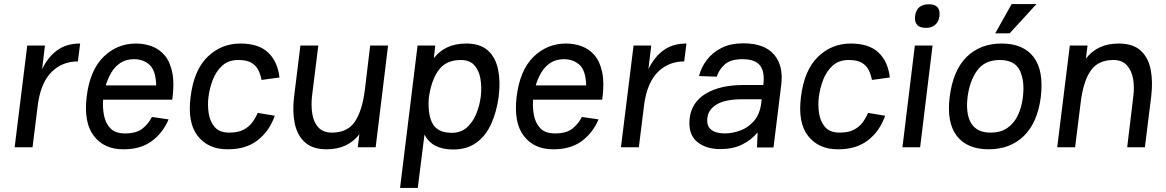

<svg xmlns="http://www.w3.org/2000/svg" viewBox="-20 -724 5734 944"><path d="M52 0 114 -500H201L187 -384Q216 -444 261.5 -477Q307 -510 374 -510L363 -422Q287 -422 235 -371.5Q183 -321 167 -217L140 0Z M727 -149 809 -137Q780 -69 724.5 -29Q669 11 585 10Q492 10 441.5 -55.5Q391 -121 406 -248Q422 -379 489 -444.5Q556 -510 649 -510Q689 -510 726 -496.5Q763 -483 789.5 -452Q816 -421 827 -367.5Q838 -314 827 -234H487Q484 -194 491.5 -156Q499 -118 523 -93Q547 -68 595 -68Q652 -68 681.5 -92.5Q711 -117 727 -149ZM639 -433Q600 -433 572.5 -415Q545 -397 527.5 -367.5Q510 -338 500 -304H748Q746 -377 715.5 -405Q685 -433 639 -433Z M1098 10Q1004 10 952.5 -55Q901 -120 917 -247Q933 -379 1000.5 -444.5Q1068 -510 1162 -510Q1251 -510 1298 -466Q1345 -422 1354 -343L1266 -331Q1261 -357 1250 -379.5Q1239 -402 1216 -415.5Q1193 -429 1152 -429Q1103 -429 1072.5 -401Q1042 -373 1026 -331Q1010 -289 1005 -247Q1000 -208 1006 -167.5Q1012 -127 1035.5 -99.5Q1059 -72 1108 -72Q1150 -72 1177 -86Q1204 -100 1220.5 -122.5Q1237 -145 1247 -169L1331 -155Q1304 -78 1245.5 -33.5Q1187 11 1098 10Z M1514 -251Q1509 -205 1515.5 -164Q1522 -123 1545.5 -97.5Q1569 -72 1612 -72Q1688 -72 1724.5 -125.5Q1761 -179 1774 -283L1800 -500H1888L1827 0H1739L1747 -64Q1690 10 1586 10Q1517 10 1479 -24.5Q1441 -59 1429 -118Q1417 -177 1426 -249L1457 -500H1545Z M2034 200H1947L2033 -500H2120L2113 -438Q2169 -510 2272 -510Q2341 -510 2379 -475.5Q2417 -441 2429 -382Q2441 -323 2432 -251V-249Q2422 -176 2396 -117Q2370 -58 2323.5 -23.5Q2277 11 2208 11Q2105 11 2067 -62ZM2246 -429Q2178 -429 2142 -386Q2106 -343 2091 -260L2088 -239Q2083 -156 2108.5 -113.5Q2134 -71 2202 -71Q2245 -71 2274.5 -96.5Q2304 -122 2321 -163Q2338 -204 2344 -250Q2349 -297 2342 -337.5Q2335 -378 2312 -403.5Q2289 -429 2246 -429Z M2841 -149 2923 -137Q2894 -69 2838.5 -29Q2783 11 2699 10Q2606 10 2555.5 -55.5Q2505 -121 2520 -248Q2536 -379 2603 -444.5Q2670 -510 2763 -510Q2803 -510 2840 -496.5Q2877 -483 2903.5 -452Q2930 -421 2941 -367.5Q2952 -314 2941 -234H2601Q2598 -194 2605.5 -156Q2613 -118 2637 -93Q2661 -68 2709 -68Q2766 -68 2795.5 -92.5Q2825 -117 2841 -149ZM2753 -433Q2714 -433 2686.5 -415Q2659 -397 2641.5 -367.5Q2624 -338 2614 -304H2862Q2860 -377 2829.5 -405Q2799 -433 2753 -433Z M3033 0 3095 -500H3182L3168 -384Q3197 -444 3242.5 -477Q3288 -510 3355 -510L3344 -422Q3268 -422 3216 -371.5Q3164 -321 3148 -217L3121 0Z M3522 9Q3448 9 3405 -29Q3362 -67 3371 -144Q3381 -222 3451 -264Q3521 -306 3635 -306H3733Q3741 -372 3716.5 -402.5Q3692 -433 3631 -433Q3572 -433 3543.5 -407.5Q3515 -382 3504 -347L3417 -350Q3427 -392 3455 -429Q3483 -466 3527.5 -488.5Q3572 -511 3635 -511Q3738 -511 3785.5 -456Q3833 -401 3821 -306L3783 1H3702L3705 -73Q3673 -35 3628 -13Q3583 9 3522 9ZM3543 -68Q3580 -68 3619 -82Q3658 -96 3687 -129Q3716 -162 3723 -219L3725 -236H3629Q3548 -236 3505.5 -211.5Q3463 -187 3458 -145Q3453 -105 3476.5 -86.5Q3500 -68 3543 -68Z M4099 10Q4005 10 3953.5 -55Q3902 -120 3918 -247Q3934 -379 4001.5 -444.5Q4069 -510 4163 -510Q4252 -510 4299 -466Q4346 -422 4355 -343L4267 -331Q4262 -357 4251 -379.5Q4240 -402 4217 -415.5Q4194 -429 4153 -429Q4104 -429 4073.5 -401Q4043 -373 4027 -331Q4011 -289 4006 -247Q4001 -208 4007 -167.5Q4013 -127 4036.5 -99.5Q4060 -72 4109 -72Q4151 -72 4178 -86Q4205 -100 4221.5 -122.5Q4238 -145 4248 -169L4332 -155Q4305 -78 4246.5 -33.5Q4188 11 4099 10Z M4479 -644Q4486 -703 4547 -703Q4606 -703 4599 -644Q4595 -617 4578 -602Q4561 -587 4533 -587Q4502 -587 4489 -602Q4476 -617 4479 -644ZM4478 -500H4565L4504 0H4417Z M4954 -704H5076L4944 -560H4873ZM4649 -245Q4665 -377 4732 -443.5Q4799 -510 4905 -510Q5011 -510 5062 -443.5Q5113 -377 5097 -245Q5081 -121 5014 -55.5Q4947 10 4841 10Q4735 10 4684.5 -55.5Q4634 -121 4649 -245ZM4851 -72Q4900 -72 4933 -95Q4966 -118 4984.5 -157Q5003 -196 5009 -245Q5019 -326 4994 -377.5Q4969 -429 4895 -429Q4822 -429 4784.5 -377.5Q4747 -326 4737 -245Q4731 -196 4739.5 -157Q4748 -118 4775 -95Q4802 -72 4851 -72Z M5178 0 5240 -500H5327L5319 -436Q5376 -510 5480 -510Q5550 -510 5588 -475.5Q5626 -441 5637.5 -382Q5649 -323 5640 -249L5609 0H5522L5552 -249Q5558 -295 5551 -336Q5544 -377 5520.5 -403Q5497 -429 5454 -429Q5378 -429 5341.5 -375Q5305 -321 5293 -217L5266 0Z"/></svg>

Font: Haskoy Medium
Style: Italic
Weight: 500
Designer: Ertekin Erdin
Foundry: Ertekin Erdin
Version: Version 2.000; ttfautohint (v1.8.4.7-5d5b)